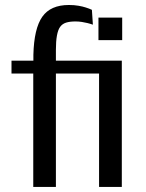

<svg xmlns="http://www.w3.org/2000/svg" viewBox="-20 -738 578 758"><path d="M111.3 0V-447.8H25.4V-498.5H111.8V-521.5Q114.3 -625.5 147 -671.9Q179.7 -718.3 252 -718.3Q272.9 -718.3 289.8 -715.3Q306.6 -712.4 318.4 -708.5Q332.5 -704.1 342.8 -699.2L346.7 -640.6Q341.8 -642.6 336.2 -644Q330.6 -645.5 325.2 -647Q315.4 -649.4 303 -651.4Q290.5 -653.3 277.8 -653.3Q255.9 -653.3 241 -648.7Q226.1 -644 217.3 -631.8Q200.7 -608.9 200.7 -541.5V-498.5H460.9V0H371.1V-447.8H200.7V0ZM368.7 -579.6V-668.5H462.4V-579.6Z"/></svg>

Font: Mako
Style: Regular
Weight: 400
Designer: vernon adams
Foundry: vernon adams
Version: Version 1.100; ttfautohint (v1.8.4.7-5d5b);gftools[0.9.33]